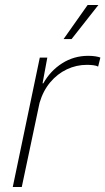

<svg xmlns="http://www.w3.org/2000/svg" viewBox="-20 -747 421 767"><path d="M31 0 139 -517H169L150 -414H153Q181 -464 228 -494Q275 -524 332 -524Q348 -524 361 -522Q374 -520 381 -517L372 -481Q365 -485 352.5 -486.5Q340 -488 327 -488Q285 -488 247 -470Q209 -452 180.5 -418Q152 -384 138 -336L67 0ZM234 -591 330 -727H373L266 -591Z"/></svg>

Font: Mona Sans ExtraLight
Style: Italic
Weight: 200
Italic angle: -11.6951°
Designer: Deni Anggara
Foundry: GitHub
Version: Version 2.000